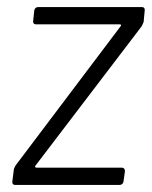

<svg xmlns="http://www.w3.org/2000/svg" viewBox="-20 -524 430 544"><path d="M23 0H319C325 0 329 -4 330 -10L334 -39C334 -45 331 -49 325 -49H83C80 -49 78 -52 80 -54L381 -449C383 -453 386 -458 387 -462L390 -494C391 -500 388 -504 382 -504H88C82 -504 78 -500 77 -494L74 -465C73 -459 76 -455 82 -455H320C323 -455 324 -452 322 -450L24 -55C22 -51 19 -46 19 -42L15 -10C14 -4 17 0 23 0Z"/></svg>

Font: Barlow Semi Condensed Light
Style: Italic
Weight: 300
Width: 4
Italic angle: -7°
Designer: Jeremy Tribby
Foundry: Tribby Type
Version: Version 1.422;hotconv 1.0.109;makeotfexe 2.5.65596